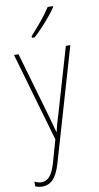

<svg xmlns="http://www.w3.org/2000/svg" viewBox="-108 -810 566 1098"><g transform="rotate(-10 175.0 -261.0)"><path d="M16 -527H42L151 -150Q160 -118 165 -100Q170 -82 172.5 -72Q175 -62 178 -52H180Q186 -80 192.5 -102.5Q199 -125 207 -150L317 -527H343L154 122Q135 188 109 215Q83 242 46 242Q35 242 25.5 240Q16 238 5 234V206Q26 217 46 217Q71 217 91.5 196Q112 175 129 116L165 -11ZM283 -757Q267 -733 244 -705.5Q221 -678 196.5 -652Q172 -626 150 -606H134V-616Q168 -653 198.5 -690Q229 -727 253 -764H283Z"/></g></svg>

Font: Noto Sans Gurmukhi UI Condensed Thin
Style: Regular
Weight: 100
Width: 3
Designer: Jelle Bosma - Monotype Design Team
Foundry: Monotype Imaging Inc.
Version: Version 2.004; ttfautohint (v1.8.4.7-5d5b)